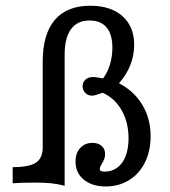

<svg xmlns="http://www.w3.org/2000/svg" viewBox="-20 -651 603 682"><path d="M248.3 -77.2Q248.3 -107 264.8 -125.2Q281.3 -143.5 308.4 -143.5Q328.8 -143.5 341 -132.8Q353.3 -122.2 353.3 -103.4Q353.3 -93.4 349.9 -85.1Q346.5 -76.7 341.4 -69.1Q338.8 -64 336.6 -59.7Q334.5 -55.4 334.5 -51.3Q334.5 -45.6 338.5 -43.5Q342.5 -41.4 352 -41.4Q377.8 -41.4 397 -55.8Q416.2 -70.2 426.4 -97Q436.6 -123.8 436.6 -159.6Q436.6 -216.1 412.2 -259.2Q387.7 -302.3 344.7 -321.5Q339 -319.8 332.8 -317.5Q315.4 -311.2 307 -311.2Q293 -311.2 283.2 -320.8Q273.4 -330.5 273.4 -344.4Q273.4 -358.9 283.6 -368.2Q293.8 -377.4 310.1 -377.4Q318.9 -377.4 330.7 -375.1Q338.9 -374.2 346.2 -372.5Q361.9 -393.3 370.5 -421.7Q379.2 -450.1 379.2 -481.5Q379.2 -529 358.5 -553.6Q337.9 -578.2 298.1 -578.2Q254.7 -578.2 232.2 -547.4Q209.6 -516.7 209.6 -456V8.9Q185.4 2.5 161.8 0Q138.3 -2.4 105.3 -2.4Q53.6 -2.4 25 0V-57.3Q83.2 -57.3 107.4 -73.1Q131.7 -89 131.7 -127.3V-432.3Q131.7 -529.7 174.7 -580.2Q217.8 -630.6 300.5 -630.6Q373.6 -630.6 415.1 -593.5Q456.6 -556.5 456.6 -491.9Q456.6 -454.1 443 -419.8Q429.4 -385.6 402.7 -355.2Q456.4 -327.5 485.7 -278.3Q515 -229.2 515 -167.1Q515 -114.8 495 -74.3Q475 -33.7 438.6 -11.2Q402.2 11.3 355.6 11.3Q307 11.3 277.7 -12.8Q248.3 -36.9 248.3 -77.2Z"/></svg>

Font: Playfair Micro SmCond SmLight
Style: Regular
Weight: 360
Width: 4
Designer: Claus Eggers Sørensen
Foundry: Claus Eggers Sørensen
Version: Version 2.100;Glyphs 3.2 (3219)